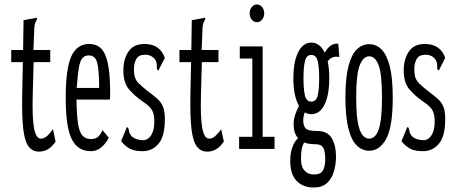

<svg xmlns="http://www.w3.org/2000/svg" viewBox="-20 -664 2040 856"><path d="M154 12Q125 12 107.5 -11Q90 -34 83.5 -90.5Q77 -147 79 -248L82 -387H30V-441H83L85 -574L134 -583L144 -585L145 -578Q141 -571 137.5 -563.5Q134 -556 133 -539L129 -441H204V-387H130L126 -243Q123 -137 132 -91.5Q141 -46 162 -46Q179 -46 193 -60.5Q207 -75 216 -88L228 -33Q211 -8 192.5 2Q174 12 154 12Z M385 10Q327 10 300 -43.5Q273 -97 273 -227Q273 -358 298 -413Q323 -468 378 -468Q409 -468 429.5 -449Q450 -430 460.5 -383Q471 -336 471 -251Q471 -241 471 -234.5Q471 -228 470 -220H321Q322 -151 328 -112.5Q334 -74 348 -59Q362 -44 386 -44Q407 -44 418.5 -55.5Q430 -67 437 -84L465 -50Q451 -23 431 -6.5Q411 10 385 10ZM322 -272H422Q422 -351 413.5 -384Q405 -417 376 -417Q358 -417 347.5 -405Q337 -393 331.5 -361.5Q326 -330 322 -272Z M616 10Q576 10 554.5 -3.5Q533 -17 520 -35L542 -88L545 -97L551 -95Q554 -88 555.5 -78.5Q557 -69 566 -57Q578 -47 591 -43Q604 -39 617 -39Q640 -39 654 -61Q668 -83 668 -123Q668 -152 659 -170.5Q650 -189 621 -208Q579 -237 554.5 -266.5Q530 -296 530 -350Q530 -401 553 -434.5Q576 -468 624 -468Q693 -468 715 -406L691 -359L687 -350L681 -353Q678 -361 679 -372Q680 -383 672 -398Q656 -420 627 -420Q598 -420 587.5 -400.5Q577 -381 577 -357Q577 -334 581.5 -319.5Q586 -305 599 -292Q612 -279 636 -260Q664 -239 681 -224Q698 -209 706.5 -189Q715 -169 715 -133Q715 -57 687 -23.5Q659 10 616 10Z M904 12Q875 12 857.5 -11Q840 -34 833.5 -90.5Q827 -147 829 -248L832 -387H780V-441H833L835 -574L884 -583L894 -585L895 -578Q891 -571 887.5 -563.5Q884 -556 883 -539L879 -441H954V-387H880L876 -243Q873 -137 882 -91.5Q891 -46 912 -46Q929 -46 943 -60.5Q957 -75 966 -88L978 -33Q961 -8 942.5 2Q924 12 904 12Z M1046 0V-54H1105V-403H1049V-457H1151V-54H1204V0ZM1125 -565Q1112 -565 1102.5 -576.5Q1093 -588 1093 -604Q1093 -621 1102.5 -632.5Q1112 -644 1125 -644Q1139 -644 1148.5 -632.5Q1158 -621 1158 -604Q1158 -588 1148.5 -576.5Q1139 -565 1125 -565Z M1368 -155Q1352 -155 1339 -163Q1332 -146 1332 -127Q1332 -103 1343 -91.5Q1354 -80 1394 -80Q1440 -80 1459 -48Q1478 -16 1478 34Q1478 69 1468.5 101Q1459 133 1437.5 152.5Q1416 172 1379 172Q1331 172 1302.5 142.5Q1274 113 1274 54Q1274 17 1284 -9Q1294 -35 1309 -48Q1289 -70 1289 -110Q1289 -132 1296 -152.5Q1303 -173 1313 -192Q1288 -235 1288 -315Q1288 -389 1309.5 -431.5Q1331 -474 1368 -474Q1406 -474 1428 -429Q1453 -474 1488 -469L1493 -410Q1478 -413 1465 -409Q1452 -405 1441 -391Q1448 -358 1448 -315Q1448 -241 1427 -198Q1406 -155 1368 -155ZM1368 -211Q1390 -211 1396.5 -238.5Q1403 -266 1403 -315Q1403 -364 1396.5 -391.5Q1390 -419 1368 -419Q1346 -419 1339.5 -391.5Q1333 -364 1333 -315Q1333 -266 1339.5 -238.5Q1346 -211 1368 -211ZM1322 46Q1322 80 1338 97Q1354 114 1379 114Q1410 114 1420 95.5Q1430 77 1430 45Q1430 12 1421.5 -4.5Q1413 -21 1386 -21Q1356 -21 1336 -29Q1328 -15 1325 1.5Q1322 18 1322 46Z M1626 8Q1595 8 1571 -15Q1547 -38 1533.5 -90Q1520 -142 1520 -229Q1520 -317 1533.5 -369Q1547 -421 1571 -444Q1595 -467 1626 -467Q1657 -467 1680.5 -444Q1704 -421 1717.5 -369Q1731 -317 1731 -229Q1731 -99 1702 -45.5Q1673 8 1626 8ZM1626 -46Q1654 -46 1668.5 -87.5Q1683 -129 1683 -230Q1683 -334 1668 -373.5Q1653 -413 1626 -413Q1600 -413 1584 -373.5Q1568 -334 1568 -230Q1568 -129 1583 -87.5Q1598 -46 1626 -46Z M1866 10Q1826 10 1804.5 -3.5Q1783 -17 1770 -35L1792 -88L1795 -97L1801 -95Q1804 -88 1805.5 -78.5Q1807 -69 1816 -57Q1828 -47 1841 -43Q1854 -39 1867 -39Q1890 -39 1904 -61Q1918 -83 1918 -123Q1918 -152 1909 -170.5Q1900 -189 1871 -208Q1829 -237 1804.5 -266.5Q1780 -296 1780 -350Q1780 -401 1803 -434.5Q1826 -468 1874 -468Q1943 -468 1965 -406L1941 -359L1937 -350L1931 -353Q1928 -361 1929 -372Q1930 -383 1922 -398Q1906 -420 1877 -420Q1848 -420 1837.5 -400.5Q1827 -381 1827 -357Q1827 -334 1831.5 -319.5Q1836 -305 1849 -292Q1862 -279 1886 -260Q1914 -239 1931 -224Q1948 -209 1956.5 -189Q1965 -169 1965 -133Q1965 -57 1937 -23.5Q1909 10 1866 10Z"/></svg>

Font: Inconsolata UltraCondensed
Style: Regular
Weight: 400
Width: 1
Monospace: yes
Designer: Raph Levien, Cyreal, Brenton Simpson
Foundry: Raph Levien, Cyreal, Google
Version: Version 3.000; ttfautohint (v1.8.2.53-6de2)